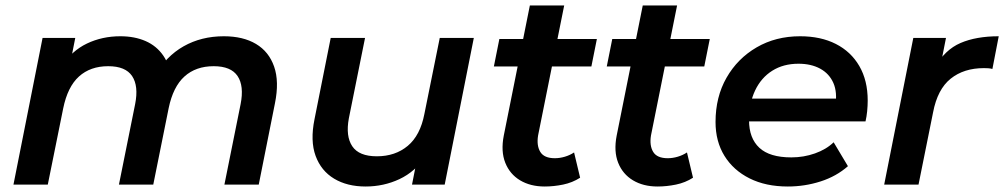

<svg xmlns="http://www.w3.org/2000/svg" viewBox="-20 -672 3656 699"><path d="M795 -540Q865 -540 912 -512Q959 -484 978 -429.5Q997 -375 981 -296L922 0H797L856 -293Q869 -359 845 -395Q821 -431 758 -431Q693 -431 651.5 -393.5Q610 -356 594 -278L538 0H413L472 -293Q485 -359 461 -395Q437 -431 374 -431Q309 -431 267.5 -393.5Q226 -356 210 -277L154 0H29L135 -534H254L225 -387L204 -430Q241 -487 296.5 -513.5Q352 -540 418 -540Q470 -540 510 -522.5Q550 -505 574.5 -469.5Q599 -434 603 -382L543 -395Q584 -467 648.5 -503.5Q713 -540 795 -540Z M1311 7Q1244 7 1196.5 -21.5Q1149 -50 1129 -104.5Q1109 -159 1125 -238L1184 -534H1309L1250 -241Q1238 -176 1262.5 -139.5Q1287 -103 1352 -103Q1419 -103 1464.5 -141Q1510 -179 1525 -257L1581 -534H1705L1599 0H1480L1510 -152L1530 -104Q1492 -47 1434.5 -20Q1377 7 1311 7Z M1963 7Q1911 7 1873.5 -15.5Q1836 -38 1819.5 -79.5Q1803 -121 1814 -178L1909 -652H2034L1939 -179Q1933 -142 1947 -119Q1961 -96 2000 -96Q2018 -96 2036.5 -101.5Q2055 -107 2070 -117L2092 -25Q2064 -7 2030 0Q1996 7 1963 7ZM1778 -430 1798 -530H2153L2133 -430Z M2374 7Q2322 7 2284.5 -15.5Q2247 -38 2230.5 -79.5Q2214 -121 2225 -178L2320 -652H2445L2350 -179Q2344 -142 2358 -119Q2372 -96 2411 -96Q2429 -96 2447.5 -101.5Q2466 -107 2481 -117L2503 -25Q2475 -7 2441 0Q2407 7 2374 7ZM2189 -430 2209 -530H2564L2544 -430Z M2848 7Q2768 7 2709 -22.5Q2650 -52 2617.5 -104.5Q2585 -157 2585 -228Q2585 -319 2625 -389Q2665 -459 2734.5 -499.5Q2804 -540 2893 -540Q2968 -540 3023 -512Q3078 -484 3108.5 -431.5Q3139 -379 3139 -306Q3139 -287 3137 -267Q3135 -247 3131 -230H2678L2692 -313H3072L3021 -285Q3029 -336 3014 -370Q2999 -404 2966 -422Q2933 -440 2887 -440Q2832 -440 2791.5 -414.5Q2751 -389 2729 -342.5Q2707 -296 2707 -234Q2707 -169 2744.5 -134Q2782 -99 2861 -99Q2906 -99 2947 -113.5Q2988 -128 3015 -154L3067 -67Q3025 -30 2967.5 -11.5Q2910 7 2848 7Z M3199 0 3305 -534H3424L3394 -382L3383 -426Q3420 -491 3477 -515.5Q3534 -540 3616 -540L3593 -421Q3585 -423 3578 -423.5Q3571 -424 3562 -424Q3489 -424 3441 -385.5Q3393 -347 3377 -263L3324 0Z"/></svg>

Font: MOST Montserrat SemiBold
Style: Italic
Weight: 600
Italic angle: -11.3°
Designer: Julieta Ulanovsky
Foundry: Julieta Ulanovsky
Version: Version 8.000;March 11, 2024;FontCreator 15.0.0.2926 64-bit